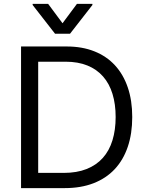

<svg xmlns="http://www.w3.org/2000/svg" viewBox="-20 -966 759 986"><path d="M88.1 0V-727.3H322.4Q402 -727.3 464.5 -702.4Q527 -677.6 570.1 -630.9Q613.3 -584.2 636.2 -517Q659.1 -449.9 659.1 -365.1Q659.1 -279.8 636.2 -212.2Q613.3 -144.5 569.1 -97.3Q524.9 -50.1 460.2 -25Q395.6 0 312.5 0ZM306.8 -78.1Q374.6 -78.1 424.7 -98Q474.8 -117.9 508 -155Q541.2 -192.1 557.5 -245.4Q573.9 -298.7 573.9 -365.1Q573.9 -431.1 557.7 -483.8Q541.5 -536.6 509.2 -573.3Q476.9 -610.1 428.8 -629.6Q380.7 -649.1 316.8 -649.1H176.1V-78.1ZM301.1 -846.6 375 -946H454.5V-940.3L339.5 -792.6H262.8L147.7 -940.3V-946H227.3Z"/></svg>

Font: Interop
Style: Regular
Weight: 400
Designer: Rasmus Andersson, Google, Jang Haemin
Foundry: jhaemin
Version: Version 1.008